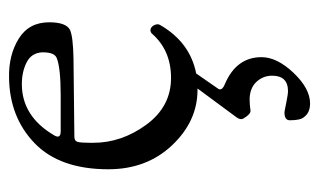

<svg xmlns="http://www.w3.org/2000/svg" viewBox="-164 -290 722 435"><g transform="rotate(-90 197.5 -72.0)"><path d="M109 -311Q100 -296 118 -296H199Q262 -296 284 -305Q297 -310 297 -337Q296 -362 274.5 -373Q253 -384 225 -384Q152 -384 109 -311ZM286 159Q286 194 250.5 231.5Q215 269 181 269Q160 269 150 255Q143 247 143 223Q143 211 161 211Q163 211 182.5 215Q202 219 209 219Q244 219 244 183Q244 163 230.5 148Q217 133 192 132Q179 132 165 134Q157 135 147 118Q143 111 150 102L215 14Q213 14 212 14Q141 14 86.5 -43.5Q32 -101 32 -188Q32 -298 91 -355Q150 -412 240 -413Q291 -414 328 -391Q365 -368 365 -322Q365 -284 348 -275Q333 -268 284 -267L106 -265Q96 -265 94 -257.5Q92 -250 92 -230Q92 -225 92 -222Q92 -158 133 -102Q174 -46 239 -46Q302 -46 340 -90Q345 -94 350.5 -92Q356 -90 359 -83Q362 -76 359 -71Q320 -3 249 11L215 60Q208 69 225 76Q286 102 286 159Z"/></g></svg>

Font: EB Garamond
Style: SC
Weight: 400
Version: Version 000.010